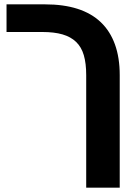

<svg xmlns="http://www.w3.org/2000/svg" viewBox="-20 -622 635 882"><path d="M376 240V-277Q376 -331 365 -368.5Q354 -406 329.5 -429.5Q305 -453 267 -464Q229 -475 175 -475H10V-602H187Q272 -602 336 -581.5Q400 -561 443 -520Q486 -479 508 -418Q530 -357 530 -277V240Z"/></svg>

Font: Noto Sans
Style: Bold
Weight: 700
Designer: Monotype Design Team
Foundry: Monotype Imaging Inc.
Version: Version 2.000;GOOG;noto-source:20170915:90ef993387c0; ttfaut